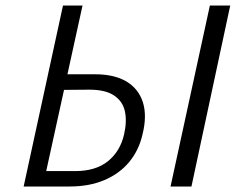

<svg xmlns="http://www.w3.org/2000/svg" viewBox="-20 -678 871 698"><path d="M66 0 209 -658H280L148 -56H253Q328 -56 372.5 -92Q417 -128 431 -189Q442 -237 434 -273.5Q426 -310 394.5 -331Q363 -352 305 -352L186 -351L195 -408H325Q396 -408 440 -381.5Q484 -355 499.5 -306Q515 -257 498 -189Q485 -132 450 -89.5Q415 -47 360 -23.5Q305 0 233 0ZM600 0 743 -658H817L676 0Z"/></svg>

Font: Ysabeau
Style: Italic
Weight: 400
Italic angle: -12°
Designer: Christian Thalmann (Catharsis Fonts)
Version: Version 2.000;gftools[0.9.27.dev2+g8671c4b]